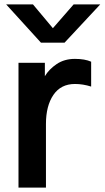

<svg xmlns="http://www.w3.org/2000/svg" viewBox="-20 -847 473 867"><path d="M63.5 0V-563.5H182.6V-502.9Q201.2 -534.2 235.8 -557.6Q270.5 -581.1 318.4 -581.1Q363.3 -581.1 391.6 -568.4V-456.1Q354.5 -467.8 318.4 -467.8Q254.9 -467.8 221.2 -418.5Q187.5 -369.1 187.5 -287.1V0ZM7.8 -827.1H128.9L218.8 -719.7L312.5 -827.1H432.6L271.5 -654.3H165Z"/></svg>

Font: Gothic A1
Style: Bold
Weight: 700
Version: Version 2.50